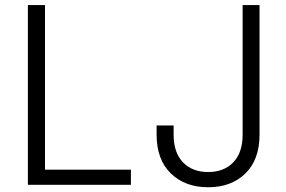

<svg xmlns="http://www.w3.org/2000/svg" viewBox="-20 -748 1158 777"><path d="M92.8 0V-727.5H162.1V-61.5H509.8V0ZM822.3 9.8Q729 9.8 671.4 -46.1Q613.8 -102.1 613.8 -203.1V-240.2H682.6V-203.1Q682.6 -130.4 720.5 -91.1Q758.3 -51.8 822.3 -51.8Q886.2 -51.8 924.1 -91.1Q961.9 -130.4 961.9 -203.1V-727.5H1030.3V-203.1Q1030.3 -102.1 973.1 -46.1Q916 9.8 822.3 9.8Z"/></svg>

Font: Inter 17pt Light
Style: Regular
Weight: 300
Version: Version 4.001;git-66647c0bb